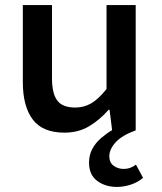

<svg xmlns="http://www.w3.org/2000/svg" viewBox="-20 -511 640 757"><path d="M441 226Q395 226 363 202Q331 178 331 130Q331 100 344 76Q357 52 378.5 33.5Q400 15 422 2L412 -78H408Q373 -38 331 -13Q289 12 234 12Q148 12 109 -40Q70 -92 70 -187V-491H185V-202Q185 -143 205.5 -115Q226 -87 277 -87Q311 -87 339.5 -103.5Q368 -120 400 -160V-491H515V3Q460 23 435.5 50.5Q411 78 411 105Q411 130 428 142.5Q445 155 467 155Q482 155 495 150Q508 145 516 138L544 190Q525 207 497 216.5Q469 226 441 226Z"/></svg>

Font: Source Code Pro SemiBold
Style: Regular
Weight: 600
Monospace: yes
Designer: Paul D. Hunt, Teo Tuominen
Foundry: Adobe Systems Incorporated
Version: Version 1.018;hotconv 1.0.116;makeotfexe 2.5.65601